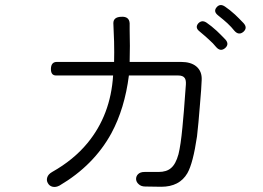

<svg xmlns="http://www.w3.org/2000/svg" viewBox="-20 -792 1040 760"><path d="M428.7 -700.2Q430.7 -664.1 431.6 -627Q432.6 -583 431.6 -546.9H205.1Q182.6 -546.9 181.6 -520.5Q180.7 -493.2 202.1 -493.2H427.7Q418 -336.9 326.2 -225.6Q271.5 -159.2 186.5 -111.3Q170.9 -102.5 167 -89.8Q163.1 -77.1 169.9 -66.4Q175.8 -55.7 188.5 -52.7Q201.2 -49.8 215.8 -57.6Q351.6 -137.7 420.9 -264.6Q473.6 -362.3 490.2 -493.2H685.5Q704.1 -493.2 710.9 -483.4Q716.8 -475.6 715.8 -458Q707 -334 702.1 -288.1Q695.3 -216.8 686.5 -181.6Q675.8 -142.6 657.2 -127Q639.6 -111.3 607.4 -111.3H551.8Q535.2 -111.3 526.4 -102.5Q518.6 -94.7 518.6 -83Q519.5 -71.3 528.3 -63.5Q538.1 -53.7 554.7 -53.7L618.2 -52.7Q690.4 -52.7 721.7 -106.4Q744.1 -145.5 759.8 -252Q765.6 -301.8 771.5 -377.9Q777.3 -443.4 778.3 -474.6Q780.3 -509.8 756.8 -529.3Q735.4 -546.9 696.3 -546.9H493.2Q494.1 -576.2 494.1 -610.4Q494.1 -630.9 493.2 -673.8V-700.2Q491.2 -727.5 460 -725.6Q428.7 -724.6 428.7 -700.2ZM797.9 -702.1Q779.3 -714.8 764.6 -699.2Q751 -682.6 769.5 -668Q793 -648.4 806.6 -635.7Q824.2 -620.1 835 -606.4Q852.5 -585.9 871.1 -601.6Q888.7 -617.2 872.1 -635.7Q852.5 -656.2 837.9 -669.9Q816.4 -689.5 797.9 -702.1ZM871.1 -765.6Q851.6 -779.3 837.9 -763.7Q823.2 -747.1 842.8 -731.4Q867.2 -711.9 879.9 -700.2Q896.5 -684.6 907.2 -670.9Q924.8 -650.4 943.4 -666Q960.9 -681.6 944.3 -700.2Q924.8 -720.7 910.2 -734.4Q888.7 -753.9 871.1 -765.6Z"/></svg>

Font: GulimChe
Style: Regular
Weight: 400
Monospace: yes
Version: Version 2.21